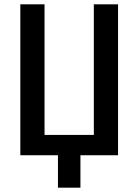

<svg xmlns="http://www.w3.org/2000/svg" viewBox="-20 -718 640 888"><path d="M248 0H74V-698H186V-94H414V-698H526V0H352V150H248Z"/></svg>

Font: IBM Plaex Mono Medium
Style: Regular
Weight: 500
Designer: Mike Abbink, Paul van der Laan, Pieter van Rosmalen
Foundry: Bold Monday
Version: Version 2.003